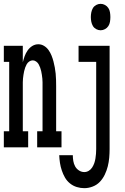

<svg xmlns="http://www.w3.org/2000/svg" viewBox="-31 -769 651 1002"><path d="M-11 0V-84H17V-446H-11V-530H88V-444Q92 -460 97.5 -475.5Q103 -491 113 -505.5Q123 -520 137.5 -529Q152 -538 169 -538Q185 -538 199 -529.5Q213 -521 222.5 -507.5Q232 -494 238 -479Q244 -464 248 -448.5Q252 -433 255 -417Q258 -401 259.5 -385Q261 -369 261.5 -352.5Q262 -336 262 -320V-84H290V0H163V-84H191V-320Q191 -330 191 -339.5Q191 -349 190 -359Q189 -369 187.5 -378.5Q186 -388 184 -397.5Q182 -407 178.5 -416.5Q175 -426 170.5 -434Q166 -442 157.5 -448Q149 -454 140 -454Q130 -454 121.5 -448Q113 -442 108.5 -434Q104 -426 100.5 -416.5Q97 -407 95 -397.5Q93 -388 91.5 -378.5Q90 -369 89 -359Q88 -349 88 -339.5Q88 -330 88 -320V-84H116V0ZM494 -611Q482 -611 471 -617Q460 -623 454 -633Q448 -643 445.5 -655.5Q443 -668 443 -680Q443 -692 445.5 -704.5Q448 -717 454 -727Q460 -737 471 -743Q482 -749 494 -749Q506 -749 517 -743Q528 -737 534.5 -727Q541 -717 543 -704.5Q545 -692 545 -680Q545 -668 543 -655.5Q541 -643 534.5 -633Q528 -623 517 -617Q506 -611 494 -611ZM409 213Q389 213 369.5 207Q350 201 334 188Q318 175 308 157.5Q298 140 291.5 120.5Q285 101 282 81.5Q279 62 278 41H349Q349 56 351.5 71Q354 86 361 99Q368 112 381 120.5Q394 129 409 129Q421 129 432 122.5Q443 116 450 105Q457 94 461 82.5Q465 71 467 58.5Q469 46 470 33.5Q471 21 471 9V-446H379V-530H541V9Q541 31 539 54Q537 77 531.5 99Q526 121 516 142Q506 163 490.5 179.5Q475 196 453 204.5Q431 213 409 213Z"/></svg>

Font: Iosevka Curly Slab MdEx
Style: Regular
Weight: 500
Width: 7
Monospace: yes
Designer: Belleve Invis
Foundry: Belleve Invis
Version: Version 11.1.0; ttfautohint (v1.8.3)